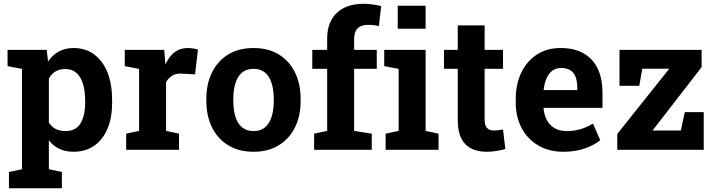

<svg xmlns="http://www.w3.org/2000/svg" viewBox="-20 -792 3781 1015"><path d="M238.3 102.5 307.1 117.2V203.1H27.3V117.2L96.2 102.5V-427.7L20 -442.4V-528.3H227.1L233.9 -466.8Q257.3 -501 290.5 -519.5Q323.7 -538.1 369.6 -538.1Q433.1 -538.1 479 -503.4Q572.8 -430.7 572.8 -259.8V-249.5Q572.8 -170.4 548.8 -113.3Q524.9 -54.7 479 -22.2Q433.1 10.3 368.7 10.3Q285.2 10.3 238.3 -50.3ZM326.2 -99.1Q380.9 -99.1 405.5 -139.6Q430.2 -180.2 430.2 -249.5V-259.8Q430.2 -309.6 418.9 -347.7Q407.7 -385.3 384.5 -406.2Q361.3 -427.2 325.2 -427.2Q265.6 -427.2 238.3 -376.5V-145Q265.1 -99.1 326.2 -99.1Z M857.9 -100.1 926.3 -85.4V0H647V-85.4L715.3 -100.1V-427.7L639.6 -442.4V-528.3H848.1L853.5 -462.9L854.5 -451.2Q894 -538.1 971.7 -538.1Q984.4 -538.1 999.5 -535.9Q1014.6 -533.7 1026.4 -530.3L1011.2 -398.9L940.4 -402.8Q910.2 -404.3 891.4 -392.6Q872.6 -380.9 857.9 -358.9Z M1320.8 10.3Q1242.7 10.3 1186.5 -23.9Q1130.4 -58.1 1100.6 -118.9Q1070.8 -179.7 1070.8 -258.8V-269Q1070.8 -348.6 1100.6 -408.7Q1130.4 -469.7 1186.3 -503.9Q1242.2 -538.1 1319.8 -538.1Q1398.9 -538.1 1454.1 -503.9Q1509.8 -469.7 1539.6 -408.9Q1569.3 -348.1 1569.3 -269V-258.8Q1569.3 -179.2 1539.6 -119.1Q1509.8 -58.6 1454.1 -24.2Q1398.4 10.3 1320.8 10.3ZM1320.8 -99.1Q1357.4 -99.1 1381.3 -119.1Q1404.8 -139.2 1416 -175Q1427.2 -210.9 1427.2 -258.8V-269Q1427.2 -315.4 1416 -352.1Q1404.8 -388.2 1381.1 -408.2Q1357.4 -428.2 1319.8 -428.2Q1283.7 -428.2 1259.3 -408.2Q1235.4 -387.7 1224.4 -351.8Q1213.4 -315.9 1213.4 -269V-258.8Q1213.4 -211.4 1224.6 -174.8Q1235.8 -138.7 1259.5 -118.9Q1283.2 -99.1 1320.8 -99.1Z M1852.1 -100.1 1945.3 -85.4V0H1640.6V-85.4L1709.5 -100.1V-428.2H1630.9V-528.3H1709.5V-586.9Q1709.5 -675.8 1760.5 -723.9Q1811.5 -772 1903.3 -772Q1926.3 -772 1951.7 -768.3Q1977.1 -764.6 1995.1 -759.8L1982.9 -653.8Q1958.5 -660.6 1925.3 -660.6Q1852.1 -660.6 1852.1 -586.9V-528.3H1971.7V-428.2H1852.1Z M2082.5 -640.1V-761.7H2230V-640.1ZM2230 -528.3V-100.1L2298.3 -85.4V0H2018.6V-85.4L2087.4 -100.1V-427.7L2011.2 -442.4V-528.3Z M2553.2 10.3Q2479.5 10.3 2439.7 -30.3Q2399.9 -70.8 2399.9 -158.7V-428.2H2327.1V-528.3H2399.9V-657.7H2542V-528.3H2639.2V-428.2H2542V-159.2Q2542 -128.4 2554.9 -115.2Q2567.9 -102.1 2590.3 -102.1Q2602.1 -102.1 2615.7 -103.8Q2629.4 -105.5 2639.2 -107.4L2651.4 -4.4Q2629.4 2 2603.8 6.1Q2578.1 10.3 2553.2 10.3Z M2957.5 10.3Q2881.8 10.3 2825.2 -23.4Q2768.6 -56.6 2737.5 -115.2Q2706.5 -173.8 2706.5 -249V-268.6Q2706.5 -347.7 2735.8 -408.2Q2765.1 -469.2 2818.6 -503.9Q2872.1 -538.6 2944.8 -538.1Q3016.6 -538.1 3065.4 -509.8Q3165 -452.1 3165 -299.3V-221.7H2854.5L2853.5 -218.8Q2856.4 -184.6 2871.1 -157.2Q2885.3 -130.4 2911.6 -114.7Q2938 -99.1 2975.6 -99.1Q3014.6 -99.1 3048.6 -109.1Q3082.5 -119.1 3114.7 -138.7L3153.3 -50.8Q3120.6 -24.4 3071 -7.1Q3021.5 10.3 2957.5 10.3ZM2854 -318.4 2855.5 -315.9H3031.7V-328.6Q3031.7 -360.4 3023.4 -384.3Q3004.9 -432.6 2947.3 -432.6Q2919.4 -432.6 2899.4 -418Q2879.9 -402.8 2868.9 -377Q2857.9 -351.1 2854 -318.4Z M3579.1 -102.1 3600.1 -199.2H3700.2V0H3243.2V-84L3518.1 -428.7H3375.5L3359.4 -338.4H3254.9V-528.3H3689V-437L3429.7 -102.1Z"/></svg>

Font: Suwannaphum
Style: Bold
Weight: 700
Designer: Danh Hong
Version: Version 8.002; ttfautohint (v1.8.3)